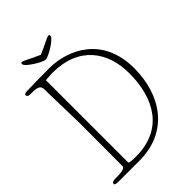

<svg xmlns="http://www.w3.org/2000/svg" viewBox="-273 -1096 1220 1220"><g transform="rotate(-45 337.0 -486.0)"><path d="M395 -972C381 -972 331 -942 275 -919C219 -942 170 -972 156 -972C151 -972 148 -970 148 -961C148 -936 252 -875 275 -875C300 -875 403 -936 403 -961C403 -970 400 -972 395 -972ZM45 -818C30 -817 24 -812 24 -805C24 -798 30 -789 47 -789C102 -789 135 -788 135 -747C135 -681 142 -489 142 -437C142 -245 141 -206 141 -52C141 -28 86 -28 52 -28C29 -28 21 -21 21 -12C21 -2 35 0 57 0H241C503 0 634 -199 634 -439C634 -723 420 -821 251 -821C170 -821 111 -820 45 -818ZM245 -786C484 -786 589 -630 589 -439C589 -209 486 -34 245 -34C221 -34 183 -34 183 -44V-782C203 -783 225 -786 245 -786Z"/></g></svg>

Font: Life Savers
Style: Regular
Weight: 400
Designer: Pablo Impallari, Rodrigo Fuenzalida, Brenda Gallo
Foundry: Pablo Impallari, Rodrigo Fuenzalida, Brenda Gallo
Version: Version 3.000